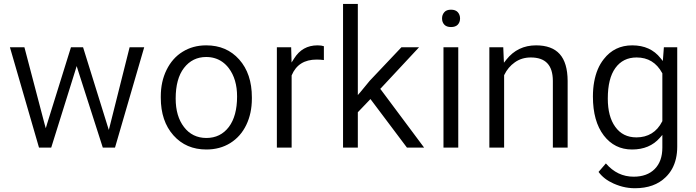

<svg xmlns="http://www.w3.org/2000/svg" viewBox="-20 -763 3562 983"><path d="M543.5 -122.6 643.6 -521H718.3L568.8 -7.3H506.3L379.4 -402.8L372.6 -424.8L365.7 -402.3L242.2 -7.3H179.7L30.8 -521H105L207.5 -130.9L214.4 -106.4L221.7 -130.9L343.3 -521H405.3L529.3 -122.6L537.1 -97.7Z M803.2 -269Q803.2 -307.1 810.5 -341.1Q817.9 -375 832.8 -405.3Q847.7 -435.5 868.2 -458.7Q888.7 -481.9 915 -498Q967.8 -530.8 1035.6 -530.8Q1088.4 -530.8 1130.4 -512.7Q1172.4 -494.6 1204.6 -458.5Q1269.5 -385.7 1269.5 -264.6V-258.3Q1269.5 -182.6 1240.7 -123Q1211.9 -63.5 1158.9 -30.5Q1106 2.4 1036.6 2.4Q932.6 2.4 868.2 -69.8Q803.2 -142.6 803.2 -262.7ZM879.4 -258.3Q879.4 -168 921.9 -112.8Q942.9 -85 971.9 -70.8Q1001 -56.6 1036.6 -56.6Q1108.9 -56.6 1151.9 -113.3Q1193.8 -169.4 1193.8 -269Q1193.8 -291 1191.2 -311.3Q1188.5 -331.5 1183.1 -349.9Q1177.7 -368.2 1169.7 -384.3Q1161.6 -400.4 1150.9 -414.6Q1136.7 -433.1 1118.9 -445.8Q1101.1 -458.5 1080.3 -464.8Q1059.6 -471.2 1035.6 -471.2Q965.3 -471.2 921.9 -415Q879.4 -359.9 879.4 -258.3Z M1638.2 -455.6Q1620.6 -458 1601.1 -458Q1507.3 -458 1473.6 -377.9L1473.1 -376.5V-375V-7.3H1397.5V-521H1470.7L1472.2 -467.3L1472.7 -442.9L1485.8 -463.4Q1527.8 -530.8 1605.5 -530.8Q1626 -530.8 1638.2 -526.4Z M1870.6 -249.5 1814 -190.4 1812 -188.5V-185.5V-7.3H1736.3V-742.7H1812V-296.4V-276.4L1825.2 -291.5L1873 -349.6L2035.2 -521H2125.5L1931.2 -312.5L1926.8 -308.1L1930.7 -303.2L2151.4 -7.3H2063.5L1881.8 -249L1876.5 -255.9Z M2326.2 -7.3H2250.5V-521H2326.2ZM2243.2 -668.5Q2243.2 -673.3 2243.9 -677.7Q2244.6 -682.1 2246.1 -686.3Q2247.6 -690.4 2249.8 -693.8Q2252 -697.3 2254.9 -700.7Q2260.3 -707 2268.8 -710.2Q2277.3 -713.4 2289.1 -713.4Q2312 -713.4 2323.7 -700.7Q2335.4 -687.5 2335.4 -668.5Q2335.4 -649.4 2323.7 -636.7Q2312 -624.5 2289.1 -624.5Q2277.3 -624.5 2268.8 -627.7Q2260.3 -630.9 2254.9 -636.7Q2249 -643.1 2246.1 -650.9Q2243.2 -658.7 2243.2 -668.5Z M2556.6 -521 2559.1 -461.4 2560.1 -441.9 2572.3 -457.5Q2630.4 -530.8 2724.6 -530.8Q2805.7 -530.8 2845.7 -486.1Q2885.7 -441.4 2886.2 -349.1V-7.3H2810.5V-349.6Q2810.1 -409.7 2782.2 -439Q2754.4 -468.8 2697.3 -468.8Q2650.9 -468.8 2615.7 -443.8Q2581.1 -419.4 2562 -379.9L2561 -377.9V-376.5V-7.3H2485.4V-521Z M3015.6 -268.6Q3015.6 -309.1 3022 -344Q3028.3 -378.9 3040.5 -408Q3052.7 -437 3071.3 -460.4Q3126 -530.8 3216.8 -530.8Q3263.7 -530.8 3299.8 -514.4Q3335.9 -498 3361.8 -465.3L3373.5 -450.7L3375 -469.2L3378.9 -521H3447.3V-12.7Q3447.3 20.5 3440.7 49.1Q3434.1 77.6 3421.1 101.1Q3408.2 124.5 3388.7 143.6Q3359.4 172.4 3320.1 186.5Q3280.8 200.7 3230.5 200.7Q3222.7 200.7 3214.6 200.2Q3206.5 199.7 3198.7 198.7Q3190.9 197.8 3183.1 196.3Q3175.3 194.8 3167.7 192.9Q3160.2 190.9 3152.3 188.5Q3144.5 186 3137 183.1Q3129.4 180.2 3121.6 176.8Q3071.8 154.8 3044.4 117.2L3082 73.7Q3140.6 141.6 3224.1 141.6Q3293 141.6 3332 102.3Q3371.1 63 3371.1 -7.3V-52.7V-72.3L3358.4 -57.6Q3306.2 2.4 3215.8 2.4Q3126.5 2.4 3071.3 -69.3Q3015.6 -142.1 3015.6 -268.6ZM3091.8 -258.3Q3091.8 -166.5 3129.9 -113.8Q3168.5 -59.6 3238.3 -59.6Q3282.7 -59.6 3316.2 -80.1Q3349.6 -100.6 3370.1 -141.1L3371.1 -142.6V-144.5V-385.7V-387.7L3370.1 -389.2Q3326.7 -468.8 3239.3 -468.8Q3169.4 -468.8 3130.4 -414.6Q3091.8 -361.3 3091.8 -258.3Z"/></svg>

Font: Vazir Light UI
Style: Light-UI
Weight: 300
Designer: Saber Rastikerdar
Foundry: Saber Rastikerdar
Version: Version 30.0.0